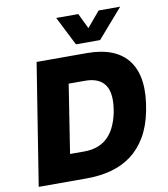

<svg xmlns="http://www.w3.org/2000/svg" viewBox="-98 -1015 959 1097"><g transform="rotate(-10 381.0 -466.5)"><path d="M37 0 149 -705H439Q612 -705 683 -606Q754 -507 716 -318Q699 -233 663 -172.5Q627 -112 576 -74Q525 -36 459.5 -18Q394 0 316 0ZM246 -154H330Q369 -154 401.5 -165Q434 -176 459.5 -198.5Q485 -221 503 -256Q521 -291 532 -340Q553 -448 520 -499.5Q487 -551 403 -551H308ZM388 -765 303 -933H431L474 -844L549 -933H674L528 -765Z"/></g></svg>

Font: Nunito Sans 7pt SemiCondensed Black
Style: Italic
Weight: 900
Width: 4
Italic angle: -9°
Designer: Vernon Adams
Foundry: Vernon Adams
Version: Version 3.101;gftools[0.9.27]